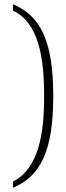

<svg xmlns="http://www.w3.org/2000/svg" viewBox="-20 -768 311 905"><path d="M41 88V117C171 63 231 -56 231 -315C231 -575 171 -694 41 -748V-718C164 -660 188 -492 188 -315C188 -139 163 26 41 88Z"/></svg>

Font: Noto Serif Hebrew SemiCondensed ExtraLight
Style: Regular
Weight: 200
Width: 4
Designer: Monotype Design Team
Foundry: Monotype Imaging Inc.
Version: Version 2.004